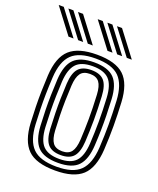

<svg xmlns="http://www.w3.org/2000/svg" viewBox="-173 -865 794 963"><g transform="rotate(20 224.0 -383.5)"><path d="M238.1 9.2Q134.9 9.2 90.8 -34.7Q46.8 -78.5 41.5 -173.6Q39.2 -217.9 38.3 -258.5Q37.4 -299.1 38.2 -340.3Q39.1 -381.4 41.5 -427.1Q47.1 -525.3 93.3 -567.3Q139.4 -609.2 238.1 -609.2Q338.4 -609.2 383.6 -566.6Q428.7 -524 433.9 -426.9Q437.3 -362.6 437.6 -302Q437.8 -241.3 433.9 -173.6Q428.1 -75.3 382.4 -33Q336.7 9.2 238.1 9.2ZM238.1 -11.4Q325.6 -11.4 364.3 -50.2Q403.1 -89 408.2 -175.1Q412 -242.6 411.9 -300.6Q411.7 -358.7 408.2 -425.6Q403.6 -510.5 365.3 -549.6Q327 -588.6 238.1 -588.6Q151.1 -588.6 111.7 -550.6Q72.2 -512.5 67.2 -425.6Q64.5 -375.7 63.8 -334.9Q63.1 -294.2 64.1 -255.9Q65.1 -217.7 67.2 -174.9Q71.8 -89.3 110.5 -50.3Q149.2 -11.4 238.1 -11.4ZM238.1 -31.9Q161.9 -31.9 129.4 -66.8Q97 -101.7 92.8 -177.2Q90.4 -221.2 89.6 -260.7Q88.8 -300.2 89.7 -340Q90.6 -379.7 92.9 -424.1Q97.4 -501.6 131.2 -534.8Q165.1 -568.1 238.1 -568.1Q312.9 -568.1 345.6 -533.9Q378.3 -499.8 382.4 -424.5Q384.9 -377.1 385.7 -337.4Q386.5 -297.7 385.7 -259.2Q385 -220.7 382.4 -176.5Q378.1 -101.6 345.6 -66.7Q313.1 -31.9 238.1 -31.9ZM238.1 -52.6Q298.1 -52.6 325.5 -81.8Q352.9 -111.1 356.9 -179.1Q360.3 -238.9 360.4 -295.9Q360.5 -352.9 356.9 -421.9Q353.3 -490 325.6 -518.7Q297.8 -547.4 238.1 -547.4Q175.7 -547.4 149 -517.1Q122.3 -486.8 118.5 -421.7Q116.4 -382 115.5 -343.5Q114.6 -304.9 115.3 -264.4Q116.1 -223.9 118.5 -178Q122.3 -111.5 149.6 -82Q177 -52.6 238.1 -52.6ZM238.1 -73.1Q190.9 -73.1 169.1 -97.8Q147.3 -122.4 144.2 -179Q142.1 -222.5 141.2 -261.5Q140.3 -300.6 141.1 -339.5Q141.9 -378.5 144.2 -420.8Q147.5 -478.3 169.6 -502.6Q191.8 -526.9 238.1 -526.9Q284.9 -526.9 306.6 -502.4Q328.2 -477.9 331.1 -421.2Q334.8 -351.9 334.7 -295.5Q334.5 -239.1 331.1 -179.8Q327.8 -123 306.4 -98.1Q284.9 -73.1 238.1 -73.1ZM238.1 -93.7Q271.8 -93.7 287.3 -114.3Q302.7 -134.8 305.4 -181.2Q308.4 -237 308.8 -292.1Q309.2 -347.3 305.4 -419.9Q303.1 -465.3 287.7 -485.8Q272.2 -506.3 238.1 -506.3Q202.7 -506.3 187.6 -485Q172.5 -463.7 170 -419.5Q167.7 -375.4 166.8 -337.5Q166 -299.7 166.9 -262Q167.8 -224.3 170 -180.3Q172.5 -135.5 187.9 -114.6Q203.3 -93.7 238.1 -93.7ZM174.9 -645 74.5 -777.4H101.4L201.8 -645ZM72 -645 -28.4 -777.4H-1.5L98.9 -645ZM123.4 -645 23 -777.4H50L150.3 -645ZM383 -645 282.6 -777.4H309.5L409.9 -645ZM280.1 -645 179.7 -777.4H206.7L307 -645ZM331.6 -645 231.2 -777.4H258.1L358.5 -645Z"/></g></svg>

Font: Big Shoulders Inline Text SC Thin
Style: Regular
Weight: 100
Designer: Patric King
Foundry: XO Type Co
Version: Version 2.002